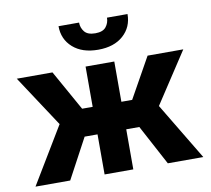

<svg xmlns="http://www.w3.org/2000/svg" viewBox="-81 -835 1016 926"><g transform="rotate(-10 427.0 -371.5)"><path d="M239.3 -196.3 21 -528.3H195.8L306.2 -331.1H407.7L390.6 -196.3ZM308.1 -221.2 189.5 0H19.5L194.3 -290ZM498.5 -528.3V0H357.9V-528.3ZM836.4 -528.3 618.7 -196.3H467.3L449.7 -331.1H551.3L661.6 -528.3ZM667.5 0 549.3 -221.2 667 -290 841.3 0ZM500.5 -742.7H601.1Q601.1 -678.7 555.7 -638.2Q510.3 -597.7 432.6 -597.7Q354.5 -597.7 308.8 -638.2Q263.2 -678.7 263.2 -742.7H363.8Q363.8 -717.3 379.4 -697.8Q395 -678.2 432.6 -678.2Q469.7 -678.2 485.1 -697.8Q500.5 -717.3 500.5 -742.7Z"/></g></svg>

Font: RobotoDEMO
Style: Regular
Weight: 400
Designer: Christian Robertson
Foundry: Google
Version: Version 2.136